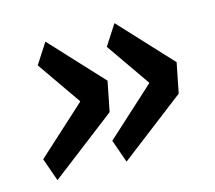

<svg xmlns="http://www.w3.org/2000/svg" viewBox="-71 -576 667 596"><g transform="rotate(-15 263.0 -278.5)"><path d="M45 -66 19 -140 176 -283V-285L78 -426L120 -491L275 -324L256 -228ZM267 -66 241 -140 398 -283V-285L300 -426L342 -491L497 -324L478 -228Z"/></g></svg>

Font: IBM Plex Sans Medium
Style: Italic
Weight: 500
Italic angle: -11.31°
Designer: Mike Abbink, Paul van der Laan, Pieter van Rosmalen
Foundry: Bold Monday
Version: Version 3.201